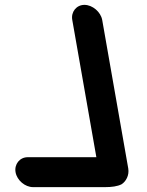

<svg xmlns="http://www.w3.org/2000/svg" viewBox="-20 -741 606 789"><path d="M400 -659 507 -49C512 -20 497 5 480 16C463 25 438 28 412 28H116C83 28 50 0 44 -33C38 -66 61 -95 94 -95H376L277 -659C271 -692 294 -721 327 -721C360 -721 394 -692 400 -659Z"/></svg>

Font: Blanket
Style: ReversedObl
Weight: 700
Foundry: Cannot Into Space Fonts
Version: Version 0.9